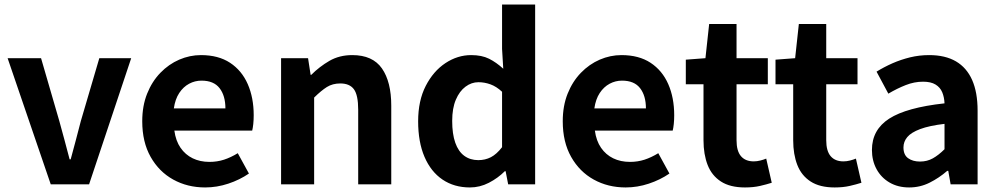

<svg xmlns="http://www.w3.org/2000/svg" viewBox="-20 -818 4429 852"><path d="M205.2 0 13.8 -559.8H162.2L243.3 -280.6Q255 -239.5 266.2 -196.7Q277.5 -153.9 288.9 -111.1H293.7Q305.4 -153.9 316.7 -196.7Q327.9 -239.5 338.6 -280.6L420.7 -559.8H562.2L375.3 0Z M890.4 13.8Q811.9 13.8 748.7 -21.2Q685.5 -56.1 648.4 -121.9Q611.2 -187.7 611.2 -279.9Q611.2 -348.1 632.8 -402.2Q654.4 -456.3 691.6 -494.8Q728.8 -533.2 775.5 -553.4Q822.3 -573.5 871.7 -573.5Q949.1 -573.5 1001 -539.3Q1052.9 -505.1 1079.4 -444.7Q1105.8 -384.4 1105.8 -306.4Q1105.8 -285.9 1103.9 -267.6Q1101.9 -249.4 1099.1 -238.4H753.7Q759.9 -192.8 781.2 -162.1Q802.4 -131.4 835.1 -115.5Q867.8 -99.6 909.6 -99.6Q943.6 -99.6 974 -109.4Q1004.3 -119.3 1035.1 -138.2L1084.6 -47.9Q1043.7 -19.8 993 -3Q942.4 13.8 890.4 13.8ZM751.4 -336.9H980.3Q980.3 -393.2 954.4 -426.7Q928.6 -460.2 874.1 -460.2Q845 -460.2 819.2 -446.4Q793.4 -432.6 775.4 -405.4Q757.4 -378.2 751.4 -336.9Z M1227.3 0V-559.8H1347L1358.4 -485.9H1361.2Q1397.5 -522.2 1441.7 -547.9Q1485.9 -573.5 1543.2 -573.5Q1633.6 -573.5 1674.9 -514.3Q1716.2 -455 1716.2 -349.1V0H1569.5V-330.9Q1569.5 -396 1550.5 -421.9Q1531.5 -447.7 1490.1 -447.7Q1455.9 -447.7 1430.6 -431.9Q1405.3 -416 1374 -385.1V0Z M2065.2 13.8Q1995.3 13.8 1943.6 -21.2Q1891.9 -56.2 1863.7 -122Q1835.5 -187.8 1835.5 -279.9Q1835.5 -371.2 1869.2 -436.8Q1902.9 -502.4 1956.7 -538Q2010.6 -573.5 2070.7 -573.5Q2118 -573.5 2150.3 -557.3Q2182.6 -541.1 2213.2 -513L2207.9 -601.1V-797.9H2354.7V0H2235L2223.7 -58.3H2220.2Q2189.5 -27.6 2149.4 -6.9Q2109.3 13.8 2065.2 13.8ZM2102.5 -107.4Q2132.9 -107.4 2158.3 -120.4Q2183.6 -133.5 2207.9 -164.8V-410.8Q2182.8 -434.2 2156.4 -443.7Q2130 -453.2 2103.1 -453.2Q2072.2 -453.2 2045.7 -433.4Q2019.1 -413.7 2002.9 -375.7Q1986.6 -337.8 1986.6 -281.5Q1986.6 -223.5 2000.3 -184.6Q2014 -145.7 2040.2 -126.6Q2066.4 -107.4 2102.5 -107.4Z M2756.4 13.8Q2677.9 13.8 2614.7 -21.2Q2551.5 -56.1 2514.4 -121.9Q2477.2 -187.7 2477.2 -279.9Q2477.2 -348.1 2498.8 -402.2Q2520.4 -456.3 2557.6 -494.8Q2594.8 -533.2 2641.5 -553.4Q2688.3 -573.5 2737.7 -573.5Q2815.1 -573.5 2867 -539.3Q2918.9 -505.1 2945.4 -444.7Q2971.8 -384.4 2971.8 -306.4Q2971.8 -285.9 2969.9 -267.6Q2967.9 -249.4 2965.1 -238.4H2619.7Q2625.9 -192.8 2647.2 -162.1Q2668.4 -131.4 2701.1 -115.5Q2733.8 -99.6 2775.6 -99.6Q2809.6 -99.6 2840 -109.4Q2870.3 -119.3 2901.1 -138.2L2950.6 -47.9Q2909.7 -19.8 2859 -3Q2808.4 13.8 2756.4 13.8ZM2617.4 -336.9H2846.3Q2846.3 -393.2 2820.4 -426.7Q2794.6 -460.2 2740.1 -460.2Q2711 -460.2 2685.2 -446.4Q2659.4 -432.6 2641.4 -405.4Q2623.4 -378.2 2617.4 -336.9Z M3285.9 13.8Q3219.7 13.8 3179.1 -12.6Q3138.4 -39 3120.1 -86Q3101.8 -133 3101.8 -195.4V-444.1H3023.3V-553.2L3110.4 -559.8L3126.9 -711.4H3248.4V-559.8H3387.2V-444.1H3248.4V-195.8Q3248.4 -148 3268.1 -124.9Q3287.8 -101.9 3324.8 -101.9Q3339 -101.9 3354.1 -105.7Q3369.2 -109.6 3380.1 -114.2L3404.6 -7Q3382.3 0.2 3352.8 7Q3323.3 13.8 3285.9 13.8Z M3683.9 13.8Q3617.7 13.8 3577.1 -12.6Q3536.4 -39 3518.1 -86Q3499.8 -133 3499.8 -195.4V-444.1H3421.3V-553.2L3508.4 -559.8L3524.9 -711.4H3646.4V-559.8H3785.2V-444.1H3646.4V-195.8Q3646.4 -148 3666.1 -124.9Q3685.8 -101.9 3722.8 -101.9Q3737 -101.9 3752.1 -105.7Q3767.2 -109.6 3778.1 -114.2L3802.6 -7Q3780.3 0.2 3750.8 7Q3721.3 13.8 3683.9 13.8Z M4014.4 13.8Q3964.9 13.8 3927.6 -7.9Q3890.4 -29.5 3869.8 -67.2Q3849.2 -105 3849.2 -152.6Q3849.2 -242.2 3925.9 -291.6Q4002.7 -341 4171.3 -359.4Q4170.2 -386.8 4161.1 -408.6Q4152 -430.4 4131.4 -442.9Q4110.8 -455.5 4076.1 -455.5Q4037.3 -455.5 3999.3 -440.5Q3961.3 -425.6 3922 -402.4L3869.7 -500.1Q3903.1 -520.7 3940.2 -537.1Q3977.3 -553.4 4018.3 -563.5Q4059.3 -573.5 4103.1 -573.5Q4174.4 -573.5 4222 -545.7Q4269.6 -517.8 4293.9 -463Q4318.1 -408.3 4318.1 -327V0H4198.4L4187.9 -59.9H4183.4Q4147.3 -28.4 4105 -7.3Q4062.8 13.8 4014.4 13.8ZM4062.7 -101.1Q4094.1 -101.1 4119.6 -115.4Q4145.1 -129.7 4171.3 -155.8V-268.4Q4103.4 -260.3 4063.2 -245.2Q4023 -230.1 4006.1 -209.7Q3989.1 -189.3 3989.1 -163.8Q3989.1 -130.8 4009.7 -116Q4030.3 -101.1 4062.7 -101.1Z"/></svg>

Font: Noto Sans TC
Style: Regular
Weight: 100
Designer: Ryoko NISHIZUKA 西塚涼子 (kana, bopomofo & ideographs); Paul D. Hunt (Latin, Greek & Cyrillic); Sandoll Communications 산돌커뮤니
Foundry: Adobe
Version: Version 2.004;hotconv 1.0.118;makeotfexe 2.5.65603